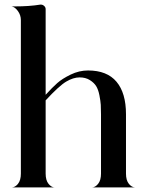

<svg xmlns="http://www.w3.org/2000/svg" viewBox="-20 -820 643 840"><path d="M531.2 -60.5Q531.2 -31.2 543.9 -15.6Q556.6 0 572.3 0H381.8Q396.5 0 409.2 -15.6Q421.9 -31.2 421.9 -60.5V-305.7V-320.3Q421.9 -344.7 420.9 -361.3Q419.9 -377.9 415 -402.8Q410.2 -427.7 400.9 -442.9Q391.6 -458 373 -469.7Q354.5 -481.4 328.1 -481.4Q300.8 -481.4 269.5 -462.9Q238.3 -444.3 179.7 -380.9V-60.5Q179.7 -31.2 192.4 -15.6Q205.1 0 219.7 0H30.3Q45.9 0 58.6 -15.6Q71.3 -31.2 71.3 -60.5V-732.4Q71.3 -753.9 58.1 -772Q44.9 -790 30.3 -792H44.9Q108.4 -792 156.2 -799.8H159.2Q167 -799.8 173.3 -793.9Q179.7 -788.1 179.7 -780.3V-405.3Q209 -437.5 230.5 -456.5Q252 -475.6 289.1 -493.7Q326.2 -511.7 365.2 -511.7Q448.2 -511.7 489.7 -462.4Q531.2 -413.1 531.2 -320.3Z"/></svg>

Font: Olivea
Style: LigaturesFont
Weight: 400
Designer: Achmad Aprilia Pratama
Version: Version 001.000